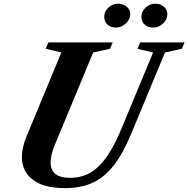

<svg xmlns="http://www.w3.org/2000/svg" viewBox="-20 -986 998 1017"><path d="M323.5 10.5Q212 10.5 154 -33.8Q96 -78 96 -155Q96 -205.5 121 -264.5L305 -708L222 -727.5L236.5 -761.5H577L562.5 -727.5L473.5 -708L273 -225Q248 -167 248 -125.5Q248 -44 351 -44Q410 -44 457 -70.5Q504 -97 544.8 -154.8Q585.5 -212.5 624.5 -307L791 -708L708 -727.5L722.5 -761.5H957.5L943 -727.5L854 -708L676 -280Q632.5 -174.5 583.2 -110.8Q534 -47 471.2 -18.2Q408.5 10.5 323.5 10.5ZM594 -840Q565.5 -840 548.8 -856Q532 -872 532 -897.5Q532 -925.5 554.5 -946Q577 -966.5 605.5 -966.5Q631 -966.5 650.5 -950.8Q670 -935 670 -911Q670 -883.5 646.8 -861.8Q623.5 -840 594 -840ZM791.5 -840Q762.5 -840 745.8 -856Q729 -872 729 -897.5Q729 -925.5 751.5 -946Q774 -966.5 803 -966.5Q828.5 -966.5 847.5 -950.8Q866.5 -935 866.5 -911Q866.5 -883.5 843.8 -861.8Q821 -840 791.5 -840Z"/></svg>

Font: Libre Caslon Text Bold
Style: Italic
Weight: 700
Italic angle: -22.583°
Designer: Pablo Impallari, Rodrigo Fuenzalida, Katja Schimmel
Foundry: Pablo Impallari, Rodrigo Fuenzalida
Version: Version 2.000